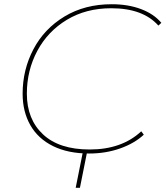

<svg xmlns="http://www.w3.org/2000/svg" viewBox="-20 -723 783 908"><path d="M87 -280Q87 -393 138 -490Q189 -587 285 -645Q381 -703 508 -703Q586 -703 647 -680Q708 -657 743 -615L729 -602Q656 -684 506 -684Q387 -684 296.5 -629.5Q206 -575 156.5 -482.5Q107 -390 107 -280Q107 -159 183.5 -87.5Q260 -16 404 -16Q556 -16 648 -102L660 -86Q616 -45 548 -21Q480 3 402 3Q302 3 231 -32Q160 -67 123.5 -131Q87 -195 87 -280ZM358 165H338L373 -10H393Z"/></svg>

Font: Montserrat Alternates Thin
Style: Italic
Weight: 250
Italic angle: -11.3°
Designer: Julieta Ulanovsky
Foundry: Julieta Ulanovsky
Version: Version 7.200